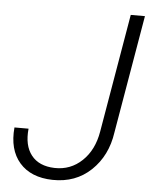

<svg xmlns="http://www.w3.org/2000/svg" viewBox="-52 -755 643 809"><g transform="rotate(5 269.5 -350.5)"><path d="M12.7 0ZM468.3 -710.9H528.3L442.9 -211.4Q428.7 -112.3 363.3 -50Q297.9 12.2 200.2 10.3Q108.4 8.3 60.5 -46.6Q12.7 -101.6 21.5 -195.8H81.1Q73.7 -124.5 106 -83.5Q138.2 -42.5 204.1 -40.5Q272 -38.6 320.8 -85Q369.6 -131.3 382.8 -210.4Z"/></g></svg>

Font: Roboto Light
Style: Italic
Weight: 300
Italic angle: -12°
Designer: Google
Version: Version 2.134; 2016; ttfautohint (v1.6)